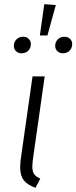

<svg xmlns="http://www.w3.org/2000/svg" viewBox="-20 -887 364 915"><path d="M136 -122Q134 -100 134 -94Q134 -70 142.5 -57.5Q151 -45 172 -36L149 8Q110 -6 93 -28.5Q76 -51 76 -90Q76 -98 78 -122L135 -523H193ZM246 -863 206 -718H170L191 -867ZM127 -677Q127 -658 114.5 -645.5Q102 -633 83 -633Q67 -633 56.5 -643Q46 -653 46 -668Q46 -687 58.5 -699.5Q71 -712 90 -712Q106 -712 116.5 -702Q127 -692 127 -677ZM324 -677Q324 -658 311.5 -645.5Q299 -633 280 -633Q264 -633 253.5 -643Q243 -653 243 -668Q243 -687 255.5 -699.5Q268 -712 287 -712Q303 -712 313.5 -702Q324 -692 324 -677Z"/></svg>

Font: FiraGO Light
Style: Italic
Weight: 300
Italic angle: -8°
Designer: bBox Type GmbH
Foundry: bBox Type GmbH
Version: Version 1.001